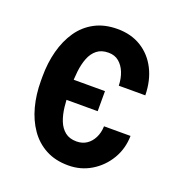

<svg xmlns="http://www.w3.org/2000/svg" viewBox="-105 -626 674 725"><g transform="rotate(20 231.5 -264.0)"><path d="M281.7 -301.3V-220.7H96.7V-301.3ZM245.1 -85.9Q268.1 -85.9 285.2 -97.2Q302.2 -108.4 312.5 -128.7Q322.8 -148.9 323.7 -175.3H430.2Q429.2 -123.5 404.3 -81.8Q379.4 -40 338.1 -15.1Q296.9 9.8 246.6 9.8Q194.3 9.8 155.8 -11Q117.2 -31.7 91.8 -68.4Q66.4 -105 53.7 -152.8Q41 -200.7 41 -255.4V-272.5Q41 -327.1 53.7 -375.2Q66.4 -423.3 91.6 -460Q116.7 -496.6 155.5 -517.3Q194.3 -538.1 246.6 -538.1Q301.8 -538.1 342.5 -512.9Q383.3 -487.8 406.2 -442.9Q429.2 -397.9 430.2 -338.4H323.7Q322.8 -367.7 313.5 -390.9Q304.2 -414.1 287.4 -428.2Q270.5 -442.4 245.1 -442.4Q216.8 -442.4 199 -428.2Q181.2 -414.1 171.6 -389.6Q162.1 -365.2 158.7 -335Q155.3 -304.7 155.3 -272.5V-255.9Q155.3 -223.1 158.7 -192.9Q162.1 -162.6 171.6 -138.4Q181.2 -114.3 199 -100.1Q216.8 -85.9 245.1 -85.9Z"/></g></svg>

Font: Roboto Condensed Medium
Style: Regular
Weight: 500
Designer: Christian Robertson
Foundry: Google
Version: Version 3.0